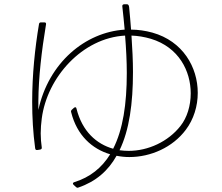

<svg xmlns="http://www.w3.org/2000/svg" viewBox="-20 -819 1040 901"><path d="M348 61C430 33 488 -18 527 -88C547 -84 567 -82 587 -82C687 -82 790 -127 852 -210C889 -259 908 -321 908 -383C908 -504 838 -626 695 -666C662 -675 628 -680 595 -680C593 -714 589 -749 586 -785C585 -794 582 -799 576 -799H563C557 -799 553 -795 554 -789C558 -752 562 -715 565 -680C380 -668 208 -525 160 -303C160 -306 160 -342 160 -345C161 -458 175 -578 196 -705C197 -711 194 -714 188 -714H173C167 -714 164 -712 163 -706C144 -593 131 -469 131 -341C131 -270 135 -197 145 -123C146 -117 149 -114 155 -115L168 -117C174 -118 177 -122 176 -127C173 -148 171 -170 171 -193C171 -216 173 -240 176 -263C201 -456 366 -641 567 -652C572 -590 575 -531 575 -476C575 -331 557 -211 511 -121C433 -143 366 -202 339 -309C338 -316 333 -318 327 -313L317 -304C314 -301 312 -297 314 -292C341 -184 412 -120 497 -95C458 -32 403 13 328 36C322 38 320 43 325 48L336 58C340 62 344 63 348 61ZM541 -114C587 -209 604 -334 604 -481C604 -535 601 -592 597 -652C627 -651 657 -646 688 -637C820 -597 875 -485 875 -381C875 -323 858 -267 827 -228C769 -154 675 -111 584 -111C570 -111 556 -112 541 -114Z"/></svg>

Font: LINE Seed JP_OTF Thin
Style: Regular
Weight: 250
Designer: LY Corporation & Fontrix & Fontworks
Version: Version 1.007